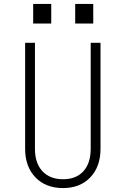

<svg xmlns="http://www.w3.org/2000/svg" viewBox="-20 -948 640 978"><path d="M301 10Q213 10 160.5 -44.5Q108 -99 108 -190V-730H158V-190Q158 -117 196 -76Q234 -35 301 -35Q368 -35 405 -76Q442 -117 442 -190V-730H492V-190Q492 -99 440 -44.5Q388 10 301 10ZM149 -928H241V-828H149ZM363 -928H455V-828H363Z"/></svg>

Font: Tiny Thin
Style: Regular
Weight: 100
Monospace: yes
Designer: Philipp Nurullin, Konstantin Bulenkov
Foundry: JetBrains
Version: Version 2.251; ttfautohint (v1.8.4.7-5d5b)